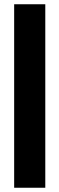

<svg xmlns="http://www.w3.org/2000/svg" viewBox="-20 -720 278 903"><path d="M46.6 -700V163H193V-700Z"/></svg>

Font: Overused Grotesk Light
Style: Regular
Weight: 300
Designer: RandomMaerks
Version: Version 0.005